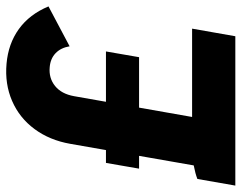

<svg xmlns="http://www.w3.org/2000/svg" viewBox="-114 -654 751 596"><g transform="rotate(-90 261.0 -355.5)"><path d="M361.8 -710.2Q423.8 -704.8 469.4 -671.9Q515 -639 539.6 -580L415.8 -514.4Q411.2 -541.8 394.4 -557.9Q377.6 -574 351 -576.2Q317.2 -579.4 292.6 -559.6Q268 -539.8 261 -500.8L191 -103.4L41.4 -102.6L113 -512.2Q124.2 -576.4 158.9 -623.3Q193.6 -670.2 246.3 -693Q299 -715.8 361.8 -710.2ZM96 -134.2H470.6L447 0H-16.6L4 -117.8Q20.2 -124.2 46.2 -129.2Q72.2 -134.2 96 -134.2ZM53.8 -401.6H399.8L382 -298.8H36Z"/></g></svg>

Font: Fixel Italic Variable Display Thin
Style: Italic
Weight: 100
Italic angle: -10°
Designer: AlfaBravo + MacPaw
Foundry: Kyrylo Tkachov, Marchela Mozhyna, Serhii Makarenko, Maria Weinstein, Zakhar Kryvoshyya
Version: Version 1.210;Glyphs 3.2 (3217)